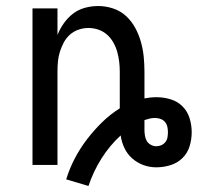

<svg xmlns="http://www.w3.org/2000/svg" viewBox="-20 -548 657 638"><path d="M274 70 200 48Q211 12 228.5 -21.5Q246 -55 269 -85Q292 -115 319 -141.5Q346 -168 378 -188V-310Q378 -327 376 -343.5Q374 -360 369.5 -376Q365 -392 356.5 -407Q348 -422 335.5 -433Q323 -444 307 -449.5Q291 -455 274 -455Q257 -455 241 -449.5Q225 -444 212.5 -433Q200 -422 192 -407Q184 -392 179 -376Q174 -360 172.5 -343.5Q171 -327 171 -310V0H88V-520H171V-432Q179 -452 192 -470.5Q205 -489 222.5 -502.5Q240 -516 262 -522Q284 -528 306 -528Q331 -528 355.5 -520Q380 -512 398.5 -495Q417 -478 429 -456Q441 -434 448 -409.5Q455 -385 457.5 -360Q460 -335 460 -310V-221Q470 -223 480 -224Q490 -225 500 -225Q524 -225 547 -218Q570 -211 586.5 -194.5Q603 -178 610 -155Q617 -132 617 -109Q617 -85 610 -62Q603 -39 586 -22.5Q569 -6 546 1Q523 8 499 8Q477 8 456.5 0.5Q436 -7 419.5 -21.5Q403 -36 393.5 -56Q384 -76 381 -98Q344 -64 317 -21Q290 22 274 70ZM499 -62Q508 -62 516 -65.5Q524 -69 529.5 -76Q535 -83 536.5 -91.5Q538 -100 538 -109Q538 -118 536 -127Q534 -136 528 -143Q522 -150 513 -153Q504 -156 495 -156Q486 -156 477.5 -154Q469 -152 460 -149V-117Q460 -108 461.5 -98Q463 -88 467.5 -80Q472 -72 481 -67Q490 -62 499 -62Z"/></svg>

Font: Iosevka Fixed Extended
Style: Regular
Weight: 400
Width: 7
Monospace: yes
Designer: Belleve Invis
Foundry: Belleve Invis
Version: Version 24.1.1; ttfautohint (v1.8.4)